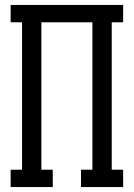

<svg xmlns="http://www.w3.org/2000/svg" viewBox="-20 -755 540 775"><path d="M23 0V-70H69V-665H23V-735H477V-665H431V-70H477V0H307V-70H353V-665H147V-70H193V0Z"/></svg>

Font: Iosevka Curly Slab
Style: Regular
Weight: 400
Monospace: yes
Designer: Belleve Invis
Foundry: Belleve Invis
Version: Version 22.1.2; ttfautohint (v1.8.4)